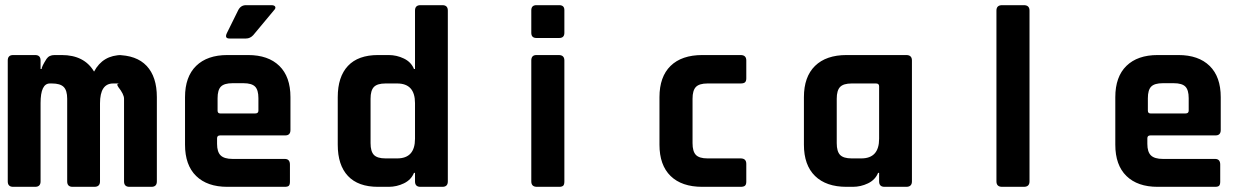

<svg xmlns="http://www.w3.org/2000/svg" viewBox="-20 -723 4840 743"><path d="M116 0H31Q10 0 10 -21V-489Q10 -510 31 -510H116Q137 -510 137 -489V-456H141Q141 -465 160 -495Q170 -510 191 -510H219Q306 -510 344 -446Q378 -510 452 -510H431Q508 -510 547.5 -468Q587 -426 587 -347V-21Q587 0 566 0H481Q460 0 460 -21V-341Q460 -358 438 -386Q428 -400 443 -400H418Q367 -400 367 -323V-21Q367 0 345 0H261Q240 0 240 -21V-341Q240 -373 226.5 -386.5Q213 -400 181 -400H173Q137 -400 137 -324V-21Q137 0 116 0Z M932 -703H1030Q1042 -703 1045 -697Q1048 -691 1040 -683L960 -587Q948 -574 932 -574H868Q848 -574 858 -595L902 -684Q912 -703 932 -703ZM1082 0H860Q782 0 739 -42Q696 -84 696 -163V-347Q696 -426 739 -468Q782 -510 860 -510H940Q1018 -510 1061 -468Q1104 -426 1104 -347V-220Q1104 -199 1084 -199H832Q820 -199 820 -188V-166Q820 -135 834 -121.5Q848 -108 880 -108H1082Q1102 -108 1102 -86V-20Q1102 -9 1098 -4.5Q1094 0 1082 0ZM832 -284H968Q980 -284 980 -295V-343Q980 -375 967 -388Q954 -401 922 -401H880Q848 -401 835 -388Q822 -375 822 -343V-295Q822 -284 832 -284Z M1484 0H1443Q1366 0 1326.5 -42Q1287 -84 1287 -163V-347Q1287 -426 1326.5 -468Q1366 -510 1443 -510H1484Q1515 -510 1543 -496.5Q1571 -483 1582 -456H1586V-682Q1586 -703 1607 -703H1692Q1713 -703 1713 -682V-21Q1713 0 1692 0H1607Q1586 0 1586 -21V-54H1582Q1571 -27 1543 -13.5Q1515 0 1484 0ZM1586 -186V-324Q1586 -400 1517 -400H1472Q1440 -400 1427 -386.5Q1414 -373 1414 -341V-169Q1414 -137 1427 -123.5Q1440 -110 1472 -110H1517Q1586 -110 1586 -186Z M2036 -596V-683Q2036 -703 2056 -703H2144Q2164 -703 2164 -684V-596Q2164 -576 2144 -576H2056Q2036 -576 2036 -596ZM2036 -21V-489Q2036 -510 2056 -510H2142Q2164 -510 2164 -489V-21Q2164 -8 2159 -4Q2154 0 2144 0H2058Q2036 0 2036 -21Z M2868 -89V-20Q2868 -9 2863 -4.5Q2858 0 2846 0H2698Q2618 0 2575 -42Q2532 -84 2532 -163V-347Q2532 -426 2575 -468Q2618 -510 2698 -510H2846Q2868 -510 2868 -489V-420Q2868 -409 2863 -404.5Q2858 -400 2846 -400H2718Q2686 -400 2673 -386.5Q2660 -373 2660 -341V-169Q2660 -137 2673 -123.5Q2686 -110 2718 -110H2846Q2868 -110 2868 -89Z M3280 0H3256Q3177 0 3134 -42Q3091 -84 3091 -163V-347Q3091 -426 3134 -468Q3177 -510 3256 -510H3487Q3509 -510 3509 -489V-21Q3509 0 3487 0H3403Q3382 0 3382 -21V-54H3378Q3367 -27 3339 -13.5Q3311 0 3280 0ZM3382 -186V-389Q3382 -400 3370 -400H3276Q3244 -400 3231 -386.5Q3218 -373 3218 -341V-169Q3218 -137 3231 -123.5Q3244 -110 3276 -110H3313Q3382 -110 3382 -186Z M3942 0H3858Q3836 0 3836 -21V-682Q3836 -703 3858 -703H3942Q3964 -703 3964 -682V-21Q3964 0 3942 0Z M4682 0H4460Q4382 0 4339 -42Q4296 -84 4296 -163V-347Q4296 -426 4339 -468Q4382 -510 4460 -510H4540Q4618 -510 4661 -468Q4704 -426 4704 -347V-220Q4704 -199 4684 -199H4432Q4420 -199 4420 -188V-166Q4420 -135 4434 -121.5Q4448 -108 4480 -108H4682Q4702 -108 4702 -86V-20Q4702 -9 4698 -4.5Q4694 0 4682 0ZM4432 -284H4568Q4580 -284 4580 -295V-343Q4580 -375 4567 -388Q4554 -401 4522 -401H4480Q4448 -401 4435 -388Q4422 -375 4422 -343V-295Q4422 -284 4432 -284Z"/></svg>

Font: RajdhaniMono
Style: Bold
Weight: 700
Monospace: yes
Designer: Satya Rajpurohit, Jyotish Sonowal
Foundry: Indian Type Foundry
Version: Version 1.201;PS 1.0;hotconv 1.0.78;makeotf.lib2.5.61930; tt